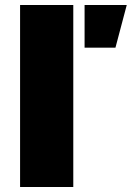

<svg xmlns="http://www.w3.org/2000/svg" viewBox="-20 -745 525 765"><path d="M60 0V-725H272V0ZM317 -555V-725H485L440 -555Z"/></svg>

Font: Archivo SemiExpanded Black
Style: Regular
Weight: 900
Width: 6
Designer: Hector Gatti
Foundry: Omnibus-Type
Version: Version 2.001